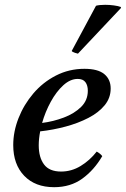

<svg xmlns="http://www.w3.org/2000/svg" viewBox="-20 -766 523 798"><path d="M440 -398Q440 -359 415 -328.5Q390 -298 347.5 -276Q305 -254 253 -240Q201 -226 147 -220Q141 -189 141 -162Q141 -112 163 -82.5Q185 -53 234 -53Q277 -53 315 -76Q353 -99 382 -136Q398 -127 405 -117Q371 -59 322 -23.5Q273 12 205 12Q126 12 80.5 -35.5Q35 -83 35 -163Q35 -219 57 -275Q79 -331 118.5 -377.5Q158 -424 212.5 -452Q267 -480 331 -480Q387 -480 413.5 -458Q440 -436 440 -398ZM155 -255Q202 -261 245.5 -277.5Q289 -294 317 -321.5Q345 -349 345 -389Q345 -411 335 -424.5Q325 -438 303 -438Q272 -438 243 -411.5Q214 -385 191 -343Q168 -301 155 -255ZM482 -737 483 -733 304 -543Q302 -543 291.5 -546.5Q281 -550 278 -554L379 -742Q385 -744 395.5 -745Q406 -746 417 -746Q435 -746 453.5 -743.5Q472 -741 482 -737Z"/></svg>

Font: Tiro Devanagari Marathi
Style: Italic
Weight: 400
Italic angle: -11°
Designer: Devanagari: John Hudson & Fiona Ross, assisted by Paul Hanslow. Latin: John Hudson with Paul Hanslow, assisted by Kaja S
Foundry: Tiro Typeworks Ltd.
Version: Version 1.52